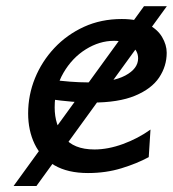

<svg xmlns="http://www.w3.org/2000/svg" viewBox="-20 -561 573 636"><path d="M478.5 -131.8 472.7 -40.5Q434.1 -19.5 382.6 -3.7Q331.1 12.2 271.5 12.2Q204.6 12.2 160.4 -13.4Q116.2 -39.1 94.7 -84Q73.2 -128.9 73.2 -185.5Q73.2 -246.1 95.9 -302Q118.7 -357.9 160.2 -402.1Q201.7 -446.3 258.3 -472.2Q314.9 -498 383.3 -498Q435.5 -498 468.5 -481.2Q501.5 -464.4 516.8 -438.5Q532.2 -412.6 532.2 -386.2Q532.2 -341.8 507.1 -304.2Q481.9 -266.6 427.2 -243.9Q372.6 -221.2 284.2 -221.2Q224.6 -221.2 142.6 -232.9V-297.9Q180.2 -293 211.9 -290.5Q243.7 -288.1 269.5 -288.1Q352.5 -288.1 395 -310.8Q437.5 -333.5 437.5 -367.7Q437.5 -393.6 414.8 -409.7Q392.1 -425.8 357.9 -425.8Q309.6 -425.8 264.4 -397.7Q219.2 -369.6 190.2 -319.8Q161.1 -270 161.1 -205.1Q161.1 -147.5 192.1 -106.7Q223.1 -65.9 293 -65.9Q337.9 -65.9 387.5 -84Q437 -102.1 478.5 -131.8ZM457 -540.5H532.7L100.6 55.2H24.9Z"/></svg>

Font: Andika
Style: Italic
Weight: 400
Italic angle: -14°
Designer: Victor Gaultney, Annie Olsen, Julie Remington, Don Collingsworth, Eric Hays, Becca Hirsbrunner
Foundry: SIL International
Version: Version 6.101